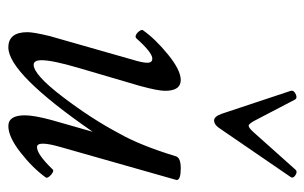

<svg xmlns="http://www.w3.org/2000/svg" viewBox="-160 -584 758 478"><g transform="rotate(90 219.0 -345.0)"><path d="M279.8 -499Q270 -499 263.2 -518.1L206.1 -689.9Q204.1 -697.3 214.1 -702.1Q224.1 -707 228 -700.2L280.8 -599.1Q288.6 -585 293 -585Q298.3 -585 309.1 -597.2L402.8 -702.1Q407.7 -707 416.3 -701.4Q424.8 -695.8 420.9 -689.9L301.8 -516.1Q291.5 -499 279.8 -499ZM98.1 13.2Q60.1 13.2 60.1 -34.2Q60.1 -49.8 69.8 -89.8L131.8 -307.1Q137.2 -327.1 136 -336.2Q134.8 -345.2 126 -345.2Q110.8 -345.2 75.2 -305.2Q71.8 -302.2 66.7 -304.7Q61.5 -307.1 57.4 -313Q53.2 -318.8 55.2 -321.8Q77.1 -353 116 -384.5Q154.8 -416 179.2 -416Q206.1 -416 206.1 -377Q206.1 -358.9 193.8 -314L148.9 -161.1Q129.9 -96.2 129.9 -69.8Q129.9 -49.8 141.1 -49.8Q166 -49.8 220.9 -121.8Q275.9 -193.8 313 -264.2Q341.8 -314.9 369.1 -403.8Q372.6 -416 398.9 -416Q428.2 -416 428.2 -405.8L346.2 -117.2Q329.1 -58.1 346.2 -58.1Q364.3 -58.1 401.9 -97.2Q404.3 -100.1 409.9 -96.9Q415.5 -93.8 419.7 -88.4Q423.8 -83 421.9 -80.1Q398.4 -47.4 359.6 -17.1Q320.8 13.2 293.9 13.2Q267.1 13.2 267.1 -27.8Q267.1 -50.8 278.8 -94.2L308.1 -196.8Q163.1 13.2 98.1 13.2Z"/></g></svg>

Font: Junicode SmCond
Style: Italic
Weight: 400
Width: 4
Italic angle: -11°
Designer: Peter S. Baker
Version: Version 2.206